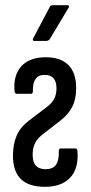

<svg xmlns="http://www.w3.org/2000/svg" viewBox="-20 -715 350 741"><path d="M154 6Q91 6 60.5 -24Q30 -54 30 -114Q30 -159 44.5 -192Q59 -225 91 -249L158 -300Q180 -316 189 -333.5Q198 -351 198 -374Q198 -426 152 -426Q128 -426 117 -410Q106 -394 107 -364Q107 -353 100 -353H45Q37 -353 36 -364Q31 -425 62.5 -459.5Q94 -494 157 -494Q214 -494 244 -464Q274 -434 274 -375Q274 -332 258.5 -302Q243 -272 210 -247L148 -199Q126 -183 116 -164Q106 -145 106 -118Q106 -89 118.5 -75.5Q131 -62 156 -62Q184 -62 196 -79Q208 -96 207 -132Q207 -142 215 -142H271Q278 -142 279 -132Q284 -64 250.5 -29Q217 6 154 6ZM113 -557Q108 -557 107 -559.5Q106 -562 108 -567L172 -688Q175 -695 183 -695H239Q244 -695 246 -692Q248 -689 244 -684L172 -564Q167 -557 158 -557Z"/></svg>

Font: Sofia Sans Extra Condensed Medium
Style: Regular
Weight: 500
Version: Version 4.100